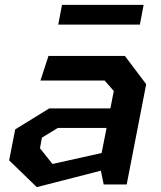

<svg xmlns="http://www.w3.org/2000/svg" viewBox="-20 -757 660 788"><path d="M405.5 0H500L580 -411.5L492.5 -527.5H179L146 -426.5H409.5L447 -383.5L433 -312H182L42.5 -226L17.5 -99L131 11L394 -56.5ZM144 -148.5 152 -192 217.5 -232H417.5L397 -129L195.5 -84ZM219 -656H554L569.5 -737H234.5Z"/></svg>

Font: Monaspace Krypton SemiBold
Style: Italic
Weight: 600
Italic angle: -11°
Designer: Riley Cran & the Lettermatic Team
Foundry: Lettermatic
Version: Version 1.101 (Monaspace Krypton)